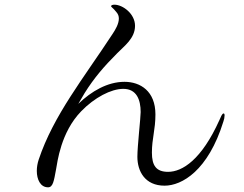

<svg xmlns="http://www.w3.org/2000/svg" viewBox="-20 -800 1040 819"><path d="M934 -316C927 -316 922 -301 916 -288C840 -119 758 -67 697 -67C646 -67 628 -94 628 -149C628 -210 643 -246 643 -312C643 -411 579 -451 511 -451C439 -451 370 -411 314 -357C323 -373 332 -388 341 -403C381 -467 423 -516 480 -573C510 -604 556 -636 556 -690C556 -741 504 -780 468 -780C461 -780 454 -778 454 -774C454 -769 460 -769 476 -749C484 -740 487 -731 487 -721C487 -698 472 -673 460 -655C337 -467 208 -308 145 -119C140 -104 137 -87 137 -71C137 -35 152 -1 185 -1C206 -1 210 -28 219 -77C225 -109 239 -235 326 -325C383 -384 454 -421 506 -421C563 -421 580 -374 580 -322C580 -298 566 -177 566 -131C566 -70 598 -8 682 -8C756 -8 868 -72 933 -282C936 -290 938 -300 938 -308C938 -309 938 -316 934 -316Z"/></svg>

Font: Shippori Mincho OTF
Style: Regular
Weight: 400
Designer: FONTDASU
Foundry: FONTDASU / Google Inc. / but / Adobe
Version: Version 3.300;hotconv 1.0.109;makeotfexe 2.5.65596